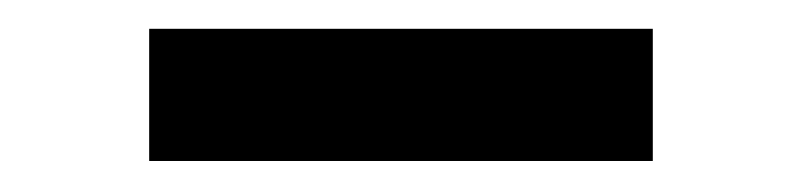

<svg xmlns="http://www.w3.org/2000/svg" viewBox="-20 -346 543 130"><path d="M81 -237V-326.5H422V-237Z"/></svg>

Font: Encode Sans Expanded Medium
Style: Regular
Weight: 500
Width: 7
Designer: Multiple Designers
Foundry: Impallari Type
Version: Version 3.000; ttfautohint (v1.8.3) -l 8 -r 50 -G 200 -x 14 